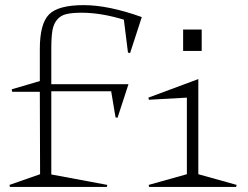

<svg xmlns="http://www.w3.org/2000/svg" viewBox="-20 -733 971 753"><path d="M136.2 -541Q136.2 -640.1 172.4 -676.5Q208.5 -712.9 308.1 -712.9Q405.3 -712.9 536.1 -666L490.2 -524.9L481.9 -526.9L465.8 -655.8Q376 -683.1 300.8 -683.1Q262.2 -683.1 240 -677.7Q217.8 -672.4 203.9 -655.8Q189.9 -639.2 185.5 -613Q181.2 -586.9 181.2 -541V-402.8H483.9L440.9 -271L433.1 -272.9L416 -375H181.2V-48.8L400.9 -7.8L398.9 0H19L17.1 -7.8L137.2 -49.8L136.2 -373H27.8L25.9 -382.8L136.2 -415ZM562 -350.1 757.8 -422.9V-49.8L908.2 -7.8L905.8 0H564.9L563 -7.8L712.9 -49.8V-350.1L564 -341.8ZM698.2 -533.2V-617.2H771V-533.2Z"/></svg>

Font: Halibut Exp Thin
Style: Regular
Weight: 250
Width: 7
Designer: Matteo Maggi
Foundry: Collletttivo
Version: Version 3.080 | FøM Fix